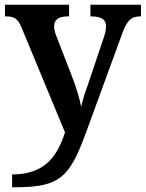

<svg xmlns="http://www.w3.org/2000/svg" viewBox="-20 -556 614 809"><path d="M31 179V233H45C235 233 274 189 343 1L494 -412C515 -470 532 -486 570 -487H574V-536H361V-487H365C407 -486 427 -475 427 -444C427 -432 422 -411 417 -397L353 -207C342 -176 329 -141 322 -106C317 -136 300 -192 283 -235L217 -405C211 -420 208 -433 208 -445C208 -474 227 -487 268 -487H271V-536H1V-487H5C41 -487 55 -478 72 -437L254 2C221 103 169 179 31 179Z"/></svg>

Font: Noto Serif Lao SemiBold
Style: Regular
Weight: 600
Designer: Monotype Design Team
Foundry: Monotype Imaging Inc.
Version: Version 2.003